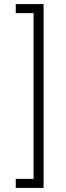

<svg xmlns="http://www.w3.org/2000/svg" viewBox="-20 -780 320 938"><path d="M193 -760V138H57V94H144V-716H57V-760Z"/></svg>

Font: IBM Plex Sans Cond Light
Style: Regular
Weight: 300
Width: 3
Designer: Mike Abbink, Paul van der Laan, Pieter van Rosmalen
Foundry: Bold Monday
Version: Version 1.3